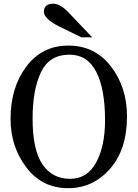

<svg xmlns="http://www.w3.org/2000/svg" viewBox="-20 -988 735 1021"><path d="M342.3 12.7Q203.6 12.7 119.9 -97.9Q36.1 -208.5 36.1 -355.5Q36.1 -522.9 120.1 -634.3Q204.1 -745.6 343.3 -745.6Q484.4 -745.6 569.8 -635Q655.3 -524.4 655.3 -369.1Q655.3 -192.9 564.9 -90.1Q474.6 12.7 342.3 12.7ZM353 -37.1Q443.8 -37.1 491.2 -123.8Q538.6 -210.4 538.6 -349.1Q538.6 -514.6 491.7 -606Q444.8 -697.3 349.1 -697.3Q242.7 -697.3 198 -604.2Q153.3 -511.2 153.3 -356.4Q153.3 -192.4 205.3 -114.7Q257.3 -37.1 353 -37.1ZM412.6 -789.6 292 -848.6Q213.4 -889.2 213.4 -925.3Q213.4 -968.3 264.6 -968.3Q303.7 -968.3 356.9 -908.7L470.2 -789.6Z"/></svg>

Font: Munson
Style: Regular
Weight: 400
Designer: Paul James MIller
Foundry: High-Logic / Made with FontCreator
Version: Version 2.10;May 5, 2019;FontCreator 11.5.0.2430 64-bit